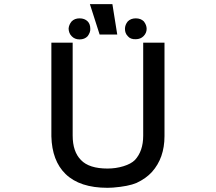

<svg xmlns="http://www.w3.org/2000/svg" viewBox="-20 -895 1040 925"><path d="M669.9 -689.5H772.5V-239.3Q772.5 -133.8 711.9 -66.4Q683.6 -35.2 637.7 -13.7Q598.6 2.9 524.4 8.8L498 9.8Q364.3 9.8 295.9 -56.6Q230.5 -120.1 227.5 -238.3V-689.5H330.1V-242.2Q330.1 -164.1 370.1 -124Q409.2 -83 498 -83Q538.1 -83 574.7 -94.2Q611.3 -105.5 629.9 -124Q669.9 -167 669.9 -241.2ZM686.5 -755.9Q686.5 -774.4 672.9 -792Q658.2 -806.6 634.3 -806.6Q610.4 -806.6 595.7 -792Q582 -775.4 582 -755.9Q582 -734.4 595.7 -720.7Q608.4 -705.1 633.8 -706.1Q657.2 -706.1 671.9 -721.2Q686.5 -736.3 686.5 -755.9ZM544.9 -728.5 521.5 -875H413.1L460 -728.5ZM415 -755.9Q415 -779.3 402.3 -792Q387.7 -806.6 363.3 -806.6Q339.8 -806.6 325.2 -792Q311.5 -775.4 310.5 -756.8Q311.5 -734.4 325.2 -720.7Q339.8 -705.1 363.3 -705.1Q387.7 -705.1 402.3 -720.7Q416 -739.3 415 -755.9Z"/></svg>

Font: RobotoJAA
Style: Medium
Weight: 500
Version: Version 2.05; 2016-11-05